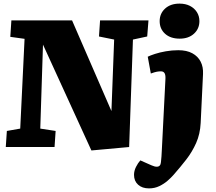

<svg xmlns="http://www.w3.org/2000/svg" viewBox="-20 -814 1194 1063"><path d="M597 -199 612 -595 528 -612 534 -701H802L795 -612L716 -595L695 0L486 19L218 -567L203 -102L288 -89L282 0H12L18 -89L92 -102L116 -599L37 -610L43 -701H379ZM1091 -133Q1088 -72 1066 -22.5Q1044 27 1011 69.5Q978 112 941 154Q928 169 908 186.5Q888 204 862 216.5Q836 229 805 229Q767 229 744.5 208.5Q722 188 722 154Q722 132 733 110Q744 88 757 74L818 101Q836 109 847.5 109Q859 109 864.5 102.5Q870 96 871 84Q873 69 874 52Q875 35 876 16Q877 -3 878 -23L896 -378Q897 -399 891 -409Q885 -419 871 -419Q860 -419 848.5 -417Q837 -415 815 -407L798 -500Q812 -507 838 -515.5Q864 -524 898 -530Q932 -536 967 -536Q1014 -536 1045 -519Q1076 -502 1091 -472.5Q1106 -443 1104 -404ZM864 -697Q864 -739 894 -766.5Q924 -794 974 -794Q1007 -794 1031.5 -781.5Q1056 -769 1070 -747Q1084 -725 1084 -697Q1084 -655 1054 -627.5Q1024 -600 975 -600Q924 -600 894 -627Q864 -654 864 -697Z"/></svg>

Font: Literata Black
Style: Italic
Weight: 900
Italic angle: -2°
Designer: Latin by Veronika Burian and Jose Scaglione. Greek by Irene Vlachou. Cyrillic by Vera Evstafieva
Foundry: TypeTogether
Version: Version 3.002